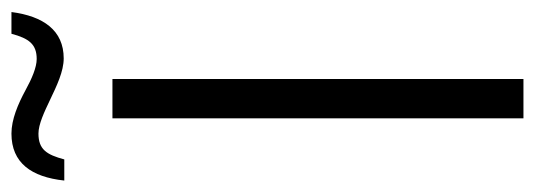

<svg xmlns="http://www.w3.org/2000/svg" viewBox="-318 -600 912 327"><g transform="rotate(-90 137.5 -436.0)"><path d="M-6 -782H30C38 -812 47 -826 74 -826C90 -826 111 -816 132 -806C155 -795 180 -783 202 -783C250 -783 274 -818 281 -872H244C236 -842 226 -829 201 -829C187 -829 168 -837 148 -848C124 -861 98 -872 74 -872C24 -872 0 -838 -6 -782ZM100 -700V0H167V-700Z"/></g></svg>

Font: Noto Kufi Arabic Light
Style: Regular
Weight: 300
Designer: Monotype Design Team, David Williams, Khaled Hosny
Foundry: Google LLC
Version: Version 2.109